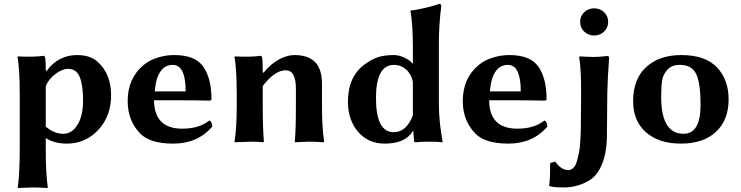

<svg xmlns="http://www.w3.org/2000/svg" viewBox="-20 -718 3753 973"><path d="M211.9 -282.2V-76.2Q254.9 -40 300.8 -40Q343.8 -40 372.3 -85Q400.9 -129.9 400.9 -208Q400.9 -287.1 384 -328.1Q367.2 -369.1 324.2 -369.1Q296.4 -369.1 262.2 -344.2Q228 -319.3 211.9 -282.2ZM215.8 -357.9Q274.9 -439 371.1 -439Q435.1 -439 472.7 -406.7Q543 -345.7 543 -234.9Q543 -129.9 478.5 -60.1Q414.1 9.8 318.8 9.8Q255.9 9.8 211.9 -18.1V32.2Q211.9 165 222.2 231.9L220.2 234.9Q179.2 231.9 145 231.9L70.8 234.9L69.8 231.9Q79.6 168.9 80.1 32.2V-234.9Q80.1 -367.7 68.8 -429.2L70.8 -432.1Q155.8 -428.2 200.2 -435.1Q207 -435.1 209 -424.8Q211.9 -409.2 211.9 -360.8Z M764.6 -254.9H920.9Q920.9 -388.7 856 -389.2Q817.4 -389.2 795.4 -358.9Q769.5 -324.2 764.6 -254.9ZM1040 -106.9Q1046.9 -106.9 1051.3 -96.9Q1055.7 -86.9 1055.7 -76.2Q981.4 9.8 857.9 9.8Q739.7 9.8 689.9 -42Q627 -106.9 627 -206.1Q627 -321.8 708.5 -389.2Q737.3 -413.1 778.8 -426Q820.3 -439 862.8 -439Q969.7 -439 1010.7 -379.4Q1051.8 -319.8 1051.8 -213.9L1045.9 -208Q960 -210 860.4 -210H760.7Q760.7 -141.1 793.9 -105Q829.6 -65.9 902.8 -65.9Q989.3 -65.9 1040 -106.9Z M1611.8 -180.2Q1611.8 -70.3 1622.6 0L1620.6 2.9Q1576.7 0 1542.5 0Q1542.5 0 1475.6 2.9L1473.6 0Q1479.5 -53.2 1479.5 -180.2V-269Q1479.5 -361.8 1427.7 -361.8Q1372.6 -361.8 1311.5 -282.2V-180.2Q1311.5 -68.4 1317.4 0L1314.5 2.9Q1286.6 0 1252.4 0Q1252.4 0 1170.4 2.9L1168.5 0Q1179.7 -68.8 1179.7 -180.2V-234.9Q1179.7 -367.7 1168.5 -429.2L1170.4 -432.1Q1255.4 -428.2 1299.8 -435.1Q1306.6 -435.1 1308.6 -424.8Q1311.5 -409.2 1311.5 -352.1L1315.4 -349.1Q1349.6 -392.1 1391.6 -415.5Q1433.6 -439 1472.7 -439Q1541.5 -439 1576.7 -403.6Q1611.8 -368.2 1611.8 -291Z M2072.3 -132.8V-303.2Q2064.5 -342.3 2038.3 -365.7Q2012.2 -389.2 1977.1 -389.2Q1885.3 -389.2 1885.3 -221.2Q1885.3 -48.3 1975.1 -47.9Q2039.1 -47.9 2072.3 -132.8ZM2072.3 -54.2Q2035.2 9.8 1929.2 9.8Q1846.2 9.8 1794.7 -50Q1743.2 -109.9 1743.2 -203.1Q1743.2 -330.1 1829.1 -392.6Q1864.3 -418.5 1896.7 -428.7Q1929.2 -439 1978 -439Q2001 -439 2029.5 -426Q2058.1 -413.1 2072.3 -394V-474.1Q2072.3 -595.2 2060.1 -662.1L2062 -665Q2089.8 -667 2137 -678.5Q2184.1 -689.9 2205.1 -698.2Q2216.3 -698.2 2216.3 -688Q2204.1 -591.8 2204.1 -500V-191.9Q2204.1 -102.1 2223.1 0L2221.2 2.9Q2201.2 0 2151.9 0Q2111.3 0 2088.4 2.9Q2079.6 2.9 2079.1 0L2074.2 -54.2Z M2462.9 -254.9H2619.1Q2619.1 -388.7 2554.2 -389.2Q2515.6 -389.2 2493.7 -358.9Q2467.8 -324.2 2462.9 -254.9ZM2738.3 -106.9Q2745.1 -106.9 2749.5 -96.9Q2753.9 -86.9 2753.9 -76.2Q2679.7 9.8 2556.2 9.8Q2438 9.8 2388.2 -42Q2325.2 -106.9 2325.2 -206.1Q2325.2 -321.8 2406.7 -389.2Q2435.5 -413.1 2477.1 -426Q2518.6 -439 2561 -439Q2668 -439 2709 -379.4Q2750 -319.8 2750 -213.9L2744.1 -208Q2658.2 -210 2558.6 -210H2459Q2459 -141.1 2492.2 -105Q2527.8 -65.9 2601.1 -65.9Q2687.5 -65.9 2738.3 -106.9Z M2940.4 -558.1Q2919.9 -578.1 2919.9 -607.2Q2919.9 -636.2 2940.4 -656Q2960.9 -675.8 2991 -675.8Q3021 -675.8 3041.5 -656Q3062 -636.2 3062 -607.2Q3062 -578.1 3041.5 -558.1Q3021 -538.1 2991 -538.1Q2960.9 -538.1 2940.4 -558.1ZM2924.8 -234.9Q2925.8 -368.7 2915 -428.2L2918 -432.1Q2922.9 -432.1 2948.2 -430.7Q2973.6 -429.2 2988.8 -429.2Q3013.7 -429.2 3057.6 -434.1Q3066.4 -434.1 3066.9 -423.8Q3059.1 -322.8 3057.6 -246.1L3055.7 -28.8Q3054.7 90.3 3006.8 158.2Q2982.9 192.4 2935.3 212.2Q2887.7 231.9 2841.8 231.9Q2777.8 231.9 2763.7 224.1L2762.7 221.2Q2767.6 203.1 2768.1 107.9L2794.9 101.1Q2803.7 117.2 2821.8 130.6Q2839.8 144 2858.9 144Q2874 144 2885.5 133.1Q2897 122.1 2903.3 99.1Q2909.7 76.2 2914.3 54.2Q2918.9 32.2 2920.9 -2.9Q2922.9 -38.1 2923.3 -59.6Q2923.8 -81.1 2923.8 -116.2Z M3188.5 -205.1Q3188.5 -317.9 3254.9 -378.4Q3321.3 -439 3432.6 -439Q3553.7 -439 3613 -377Q3672.4 -314.9 3672.4 -213.9Q3672.4 -109.9 3608.4 -50Q3544.4 9.8 3430.7 9.8Q3318.8 9.8 3253.7 -47.6Q3188.5 -105 3188.5 -205.1ZM3425.3 -389.2Q3384.3 -389.2 3362.3 -365Q3340.3 -340.8 3335.4 -309.8Q3330.6 -278.8 3330.6 -228Q3330.6 -40 3444.3 -40Q3530.3 -40 3530.3 -187Q3530.3 -295.9 3508.3 -342.5Q3486.3 -389.2 3425.3 -389.2Z"/></svg>

Font: Linux Biolinum
Style: Bold
Weight: 700
Designer: Philipp H. Poll
Foundry: Philipp H. Poll
Version: Version 1.3.2 ; ttfautohint (v0.9)